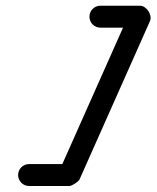

<svg xmlns="http://www.w3.org/2000/svg" viewBox="-20 -598 535 656"><path d="M323.1 -503.5C323.1 -503.5 323.1 -503.5 323.1 -503.5C368.1 -503.5 413.1 -503.5 458.1 -503.5C469.4 -503.5 463.2 -521.8 452.9 -537.6C442.7 -553.4 428.4 -566.6 423.8 -556.2C343.6 -375.9 263.4 -195.6 183.1 -15.2C181.5 -11.6 192.1 -17.1 202.1 -23.6C212.1 -30.1 221.4 -37.5 217.4 -37.5C171.4 -37.5 125.4 -37.5 79.4 -37.5C58.6 -37.5 41.9 -20.7 41.9 0C41.9 20.7 58.6 37.5 79.4 37.5C79.4 37.5 79.4 37.5 79.4 37.5C125.4 37.5 171.4 37.5 217.4 37.5C221.4 37.5 229.2 33.8 236.3 29.1C243.5 24.5 250 18.9 251.7 15.2C331.9 -165.1 412.1 -345.4 492.3 -525.7C496.9 -536.1 494.1 -549.3 487.2 -559.9C480.3 -570.5 469.4 -578.5 458.1 -578.5C413.1 -578.5 368.1 -578.5 323.1 -578.5C302.3 -578.5 285.6 -561.7 285.6 -541C285.6 -520.2 302.3 -503.5 323.1 -503.5Z"/></svg>

Font: FRB American Cursive Extrabold
Style: Bold Italic
Weight: 800
Italic angle: -25°
Version: Version 2.0;Modular Font Editor K font №1